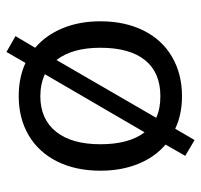

<svg xmlns="http://www.w3.org/2000/svg" viewBox="-34 -543 623 595"><g transform="rotate(-90 277.5 -245.5)"><path d="M509 -246Q509 -170 480.5 -112.5Q452 -55 399 -24Q346 7 277 7Q220 7 176 -14L141 46L92 17L127 -44Q88 -77 67 -129Q46 -181 46 -246Q46 -322 74.5 -379.5Q103 -437 155.5 -468Q208 -499 277 -499Q335 -499 380 -478L414 -537L463 -509L427 -448Q466 -415 487.5 -363Q509 -311 509 -246ZM165 -109 345 -418Q314 -432 277 -432Q206 -432 167 -383.5Q128 -335 128 -246Q128 -157 165 -109ZM427 -246Q427 -333 389 -382L210 -73Q237 -60 277 -60Q350 -60 388.5 -107.5Q427 -155 427 -246Z"/></g></svg>

Font: wassup Sans
Style: Regular
Weight: 400
Version: Version 2.001